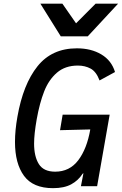

<svg xmlns="http://www.w3.org/2000/svg" viewBox="-20 -994 650 1025"><path d="M60 -236Q60 -298.5 73 -371Q103.5 -544.5 180.2 -640.2Q257 -736 390.5 -736Q466.5 -736 521 -703.5Q575.5 -671 594 -609.5L511.5 -564.5Q493.5 -612 463.5 -628Q433.5 -644 396 -644Q328 -644 284 -606Q240 -568 215.8 -506Q191.5 -444 176 -357.5Q162 -278 162 -227.5Q162 -158.5 187.5 -118Q213 -77.5 274.5 -77.5Q351.5 -77.5 397.8 -138.5Q444 -199.5 462 -303L300.5 -299L314.5 -382H565.5L498.5 0H412L425.5 -69.5L421 -66.5Q398 -30.5 360.2 -10Q322.5 10.5 263 10.5Q156.5 10.5 108.2 -55.2Q60 -121 60 -236ZM195.5 -974.5H313L386 -869.5L490.5 -974.5H610.5L448.5 -800H304.5Z"/></svg>

Font: JuliaMono Medium
Style: Italic
Weight: 500
Italic angle: -9°
Monospace: yes
Designer: cormullion
Foundry: corm
Version: Version 0.054; ttfautohint (v1.8.4)